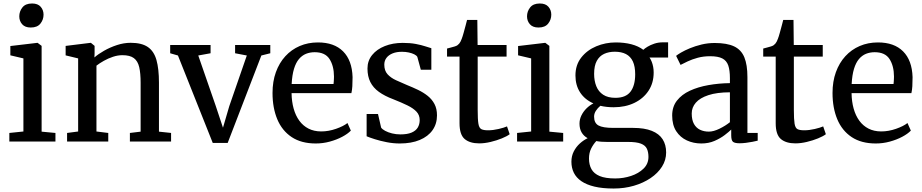

<svg xmlns="http://www.w3.org/2000/svg" viewBox="-20 -814 5299 1104"><path d="M114.6 -57.9V-478.2L39.5 -495.9V-549.3L194.3 -567.6H196.3L219.3 -550.2V-57L298.8 -49.5V0H33.7V-49.5ZM156.4 -655.8Q123.8 -655.8 107.3 -674.7Q90.9 -693.6 90.9 -719.9Q90.9 -748.6 108.8 -771.2Q126.7 -793.9 163.9 -793.9H164.9Q197.6 -793.9 214 -775Q230.4 -756.1 230.4 -729.7Q230.4 -701 212.5 -678.4Q194.6 -655.8 157.4 -655.8Z M429.3 -57.9V-478.2L357.4 -495.6V-550L499.8 -567.6H502.8L523.9 -550.2V-508.3L522.9 -483.7Q544.6 -503 578.7 -522.4Q612.8 -541.8 652.6 -554.9Q692.4 -567.9 731.2 -567.9Q794.5 -567.9 829.9 -543.8Q865.2 -519.8 879.6 -469.1Q894 -418.4 894 -338.5V-57L963.7 -49.6V0H726.9V-49.5L788.6 -57V-337.9Q788.6 -392.7 780.5 -427.9Q772.4 -463 749.7 -479.9Q727.1 -496.7 683.8 -496.7Q657.3 -496.7 629.7 -487.5Q602.1 -478.4 577.3 -464.4Q552.5 -450.5 534.6 -436.5V-57.9L602.5 -49.5V0H365.7V-49.5Z M958.5 -507.8V-555.1H1190.8V-507.8L1120 -494.9L1219.7 -207.4L1262.1 -79.7L1298.3 -203.4L1399.2 -494.9L1331.8 -507.8V-555.1H1534.2V-507.8L1482.8 -494.9L1289.1 8H1203.4L1003.2 -494.9Z M1795.7 11Q1712.1 11 1656.8 -26Q1601.5 -63 1574.2 -128.6Q1547 -194.2 1547 -279.4Q1547 -345.3 1566.3 -398.9Q1585.6 -452.4 1620.6 -490.6Q1655.5 -528.8 1703.3 -549.4Q1751.1 -570 1808.1 -570Q1901.5 -570 1952.8 -518.6Q2004.2 -467.2 2007.3 -370.6Q2007.3 -340.5 2005.9 -318.1Q2004.5 -295.6 2000.5 -278.4H1656.5Q1657.2 -230.1 1668.4 -189.7Q1679.7 -149.3 1701.1 -119.9Q1722.5 -90.5 1754.1 -74.4Q1785.7 -58.3 1827.1 -58.3Q1869.3 -58.3 1912.2 -73.3Q1955.1 -88.3 1978 -106.6L1997.4 -63Q1979.5 -44.3 1947.8 -27.5Q1916 -10.6 1876.4 0.2Q1836.8 11 1795.7 11ZM1657 -330.9H1897.8Q1898.7 -337.9 1899.3 -346.5Q1899.9 -355.1 1900.1 -362.7Q1900.4 -370.4 1900.4 -374.2Q1900 -435 1874.8 -474.4Q1849.6 -513.8 1789.5 -513.8Q1762.6 -513.8 1739.6 -504.6Q1716.6 -495.3 1698.9 -474.4Q1681.3 -453.5 1670.5 -418.2Q1659.8 -383 1657 -330.9Z M2153.5 -158.4 2171.5 -80.3Q2177.8 -70.8 2194.6 -61.7Q2211.5 -52.6 2234.4 -46.9Q2257.4 -41.2 2282.1 -41.2Q2322 -41.2 2346.5 -51.6Q2370.9 -62 2382.1 -80.6Q2393.2 -99.1 2393.2 -123.5Q2393.2 -152.1 2375 -171.7Q2356.8 -191.3 2322.9 -207.9Q2289 -224.4 2241.1 -243.4Q2191.8 -261.9 2158.8 -285.7Q2125.8 -309.6 2109.4 -342.3Q2093 -375 2093 -420.1Q2093 -464.6 2119.8 -497.7Q2146.5 -530.7 2192.5 -549Q2238.5 -567.4 2295.7 -567.4Q2338.8 -567.4 2371.1 -561.2Q2403.4 -555 2425.6 -547.6Q2447.8 -540.3 2460.2 -536.8V-413.1H2399.7L2379.6 -487Q2375.1 -495.2 2361.8 -501.8Q2348.5 -508.4 2330.3 -512.3Q2312 -516.2 2292.4 -516.2Q2261.3 -516.6 2238.1 -507.3Q2214.9 -498 2202.3 -481.4Q2189.7 -464.9 2189.7 -442.4Q2189.7 -407.5 2208.5 -386.9Q2227.3 -366.3 2257.2 -352.7Q2287.1 -339.2 2320 -325.1Q2352.9 -311.9 2383.9 -297.1Q2414.8 -282.2 2439.4 -262.6Q2463.9 -243.1 2478.3 -215.8Q2492.7 -188.6 2492.7 -150.7Q2492.7 -101.9 2467.2 -65.7Q2441.7 -29.4 2393.6 -9.2Q2345.5 11 2278.5 11Q2241.3 11 2203.8 3.6Q2166.2 -3.7 2135.5 -13.5Q2104.8 -23.2 2088.1 -30.4V-158.4Z M2735.5 10.4Q2681.4 10.4 2651.8 -14.7Q2622.3 -39.9 2622.3 -105.2V-488.5H2550.5V-534.9Q2560.5 -537.7 2572.6 -540.7Q2584.7 -543.8 2595.1 -547Q2605.5 -550.3 2610.4 -554Q2616.3 -558.4 2620.4 -563.3Q2624.5 -568.1 2628 -574.8Q2631.5 -581.5 2635 -591Q2639.8 -603.2 2645.7 -624.8Q2651.7 -646.3 2657.3 -667.4Q2662.9 -688.4 2665.6 -699.5H2724.6L2726.2 -555.3H2892.8V-488.5H2726.7V-182Q2726.7 -127.5 2730.8 -102.8Q2734.9 -78 2747.7 -71.4Q2760.5 -64.8 2786.1 -64.8Q2814.8 -64.8 2846.9 -72.3Q2879.1 -79.9 2895.3 -87.2L2910.7 -42.3Q2895.2 -30.4 2865.6 -18.3Q2836 -6.2 2801.2 2.1Q2766.4 10.4 2735.5 10.4Z M3034.1 -57.9V-478.2L2959 -495.9V-549.3L3113.8 -567.6H3115.8L3138.8 -550.2V-57L3218.3 -49.5V0H2953.2V-49.5ZM3075.9 -655.8Q3043.3 -655.8 3026.8 -674.7Q3010.4 -693.6 3010.4 -719.9Q3010.4 -748.6 3028.3 -771.2Q3046.2 -793.9 3083.4 -793.9H3084.4Q3117.1 -793.9 3133.5 -775Q3149.9 -756.1 3149.9 -729.7Q3149.9 -701 3132 -678.4Q3114.1 -655.8 3076.9 -655.8Z M3508.6 270Q3444.6 270 3398.5 259.1Q3352.4 248.1 3323 227.9Q3293.5 207.7 3279.5 179.3Q3265.6 150.9 3265.6 115.8Q3265.6 83.4 3279.1 56.9Q3292.6 30.5 3314.1 11Q3335.6 -8.4 3359 -19.4Q3335.9 -32.1 3324 -53.1Q3312.1 -74 3312.1 -103.1Q3312.1 -127.5 3323 -150Q3333.9 -172.4 3352 -190.4Q3370.1 -208.5 3392 -219.5Q3342.2 -241.6 3315.5 -282.8Q3288.8 -323.9 3288.8 -380Q3288.8 -440.4 3322.1 -483Q3355.4 -525.5 3408.5 -547.8Q3461.6 -570 3520.5 -570Q3570 -570 3610.3 -559.5Q3650.6 -549 3679.1 -527.6Q3686.4 -535.1 3703 -545.2Q3719.6 -555.4 3742.4 -563Q3765.1 -570.6 3791 -570.6H3821.6V-483H3714.9Q3722.4 -471.8 3727.6 -458.4Q3732.8 -445 3735.7 -429.7Q3738.6 -414.4 3738.6 -397.3Q3738.7 -337 3708.9 -292Q3679.1 -247 3627.1 -222.1Q3575.1 -197.3 3508.7 -197.3Q3488 -197.3 3468.8 -199.4Q3449.6 -201.5 3432.1 -205.7Q3416.7 -193 3406.3 -176.9Q3396 -160.8 3396 -143.4Q3396 -106.7 3421 -92.7Q3446.1 -78.6 3506.2 -78.6H3620Q3685.6 -78.6 3727.7 -61.7Q3769.9 -44.9 3790.1 -13.3Q3810.3 18.3 3810.3 62.6Q3810.3 106.6 3786.5 144.2Q3762.7 181.8 3720.8 210.1Q3679 238.3 3624.5 254.2Q3570 270 3508.6 270ZM3517.4 212.1Q3564.9 212.1 3608.6 197.6Q3652.3 183.1 3680.4 155.5Q3708.6 128 3708.6 88.3Q3708.6 60.5 3699.6 41.2Q3690.6 21.9 3665.4 12Q3640.2 2.1 3591.6 2.1H3471.5Q3454.5 2.1 3438.6 1Q3422.7 -0.1 3408.8 -2.9Q3391.8 14.9 3379.2 40Q3366.7 65.1 3366.7 97.8Q3366.7 133.2 3381 158.8Q3395.3 184.5 3428.1 198.3Q3461 212.1 3517.4 212.1ZM3518.7 -251.5Q3578.3 -251.5 3605.3 -286.8Q3632.3 -322.1 3632.3 -386.6Q3632.3 -432.1 3619 -460.7Q3605.6 -489.3 3579.4 -503Q3553.2 -516.6 3515 -516.6Q3480.7 -516.6 3453.9 -504.3Q3427 -492 3411.6 -464.1Q3396.2 -436.3 3396.2 -389.2Q3396.2 -349.5 3408.7 -318.3Q3421.2 -287.1 3448.3 -269.3Q3475.3 -251.5 3518.7 -251.5Z M3845 -149.9Q3845 -200.5 3872.5 -235.6Q3900 -270.8 3946.9 -292.4Q3993.9 -314.1 4053.4 -324.6Q4112.8 -335.1 4177 -336V-364.4Q4177 -409.7 4167.5 -437.6Q4157.9 -465.4 4133.2 -478.1Q4108.5 -490.7 4063.1 -490.7Q4024.4 -490.7 3991.8 -481.8Q3959.3 -472.9 3934.3 -461.1Q3909.2 -449.4 3893.2 -440.8L3867.6 -492.9Q3875.3 -499.6 3896.1 -511.9Q3916.9 -524.1 3947.3 -536.7Q3977.8 -549.3 4014.3 -558.1Q4050.8 -566.8 4089.4 -566.8Q4159.7 -566.8 4200.9 -547.4Q4242.1 -527.9 4259.9 -484.6Q4277.7 -441.3 4277.7 -370.3V-49.5H4336.8V-5.2Q4325.6 -2.3 4307.5 1.2Q4289.4 4.7 4269.3 7.3Q4249.2 9.8 4232.4 9.8Q4206.1 9.8 4195.3 1.9Q4184.5 -6 4184.5 -36V-69Q4172 -56.6 4147.3 -37.6Q4122.7 -18.7 4088.5 -3.8Q4054.3 11 4012.6 11Q3967.8 11 3929.6 -6.5Q3891.5 -24 3868.2 -59.7Q3845 -95.4 3845 -149.9ZM4055.9 -57.2Q4082.7 -57.2 4116.9 -73.8Q4151.1 -90.5 4177 -111.3V-283.3Q4101.9 -283 4053.3 -266.9Q4004.6 -250.9 3981 -223.6Q3957.4 -196.4 3957.4 -161.6Q3957.4 -124.5 3970.2 -101.4Q3983.1 -78.4 4005.4 -67.8Q4027.7 -57.2 4055.9 -57.2Z M4553.5 10.4Q4499.4 10.4 4469.8 -14.7Q4440.3 -39.9 4440.3 -105.2V-488.5H4368.5V-534.9Q4378.5 -537.7 4390.6 -540.7Q4402.7 -543.8 4413.1 -547Q4423.5 -550.3 4428.4 -554Q4434.3 -558.4 4438.4 -563.3Q4442.5 -568.1 4446 -574.8Q4449.5 -581.5 4453 -591Q4457.8 -603.2 4463.7 -624.8Q4469.7 -646.3 4475.3 -667.4Q4480.9 -688.4 4483.6 -699.5H4542.6L4544.2 -555.3H4710.8V-488.5H4544.7V-182Q4544.7 -127.5 4548.8 -102.8Q4552.9 -78 4565.7 -71.4Q4578.5 -64.8 4604.1 -64.8Q4632.8 -64.8 4664.9 -72.3Q4697.1 -79.9 4713.3 -87.2L4728.7 -42.3Q4713.2 -30.4 4683.6 -18.3Q4654 -6.2 4619.2 2.1Q4584.4 10.4 4553.5 10.4Z M5015.7 11Q4932.1 11 4876.8 -26Q4821.5 -63 4794.2 -128.6Q4767 -194.2 4767 -279.4Q4767 -345.3 4786.3 -398.9Q4805.6 -452.4 4840.6 -490.6Q4875.5 -528.8 4923.3 -549.4Q4971.1 -570 5028.1 -570Q5121.5 -570 5172.8 -518.6Q5224.2 -467.2 5227.3 -370.6Q5227.3 -340.5 5225.9 -318.1Q5224.5 -295.6 5220.5 -278.4H4876.5Q4877.2 -230.1 4888.4 -189.7Q4899.7 -149.3 4921.1 -119.9Q4942.5 -90.5 4974.1 -74.4Q5005.7 -58.3 5047.1 -58.3Q5089.3 -58.3 5132.2 -73.3Q5175.1 -88.3 5198 -106.6L5217.4 -63Q5199.5 -44.3 5167.8 -27.5Q5136 -10.6 5096.4 0.2Q5056.8 11 5015.7 11ZM4877 -330.9H5117.8Q5118.7 -337.9 5119.3 -346.5Q5119.9 -355.1 5120.1 -362.7Q5120.4 -370.4 5120.4 -374.2Q5120 -435 5094.8 -474.4Q5069.6 -513.8 5009.5 -513.8Q4982.6 -513.8 4959.6 -504.6Q4936.6 -495.3 4918.9 -474.4Q4901.3 -453.5 4890.5 -418.2Q4879.8 -383 4877 -330.9Z"/></svg>

Font: Merriweather 7pt Light
Style: Regular
Weight: 300
Designer: Eben Sorkin
Foundry: Eben Sorkin
Version: Version 2.200;gftools[0.9.31]